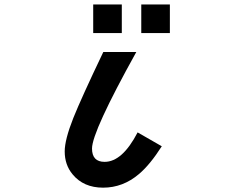

<svg xmlns="http://www.w3.org/2000/svg" viewBox="-20 -801 1040 872"><path d="M403.3 -650.9V-780.8H533.2V-650.9ZM621.6 -650.9V-780.8H751.5V-650.9ZM605 -199.7 714.8 -136.7Q661.1 -52.7 611.3 -10.7Q538.6 51.3 448.2 51.3Q359.4 51.3 309.6 -9.3Q273.9 -52.2 273.9 -113.3Q273.9 -166.5 313 -265.1Q349.6 -356.4 449.2 -564.9H599.1Q397.9 -202.6 397.9 -126.5Q397.9 -65.9 455.1 -65.9Q535.6 -65.9 605 -199.7Z"/></svg>

Font: BIZ UDGothic
Style: Bold
Weight: 700
Monospace: yes
Designer: TypeBank Co., Ltd.
Foundry: Morisawa Inc.
Version: Version 1.05